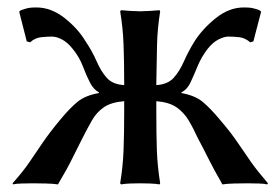

<svg xmlns="http://www.w3.org/2000/svg" viewBox="-20 -485 741 508"><path d="M198.2 -119.6Q184.1 -92.3 170.9 -65.2Q157.7 -38.1 133.3 2.9Q123 1 101.3 0.5Q79.6 0 66.9 0Q53.7 0 37.4 0.5Q21 1 15.1 2.9L13.2 0Q41.5 -31.7 58.3 -56.6Q75.2 -81.5 92.8 -107.4Q110.4 -133.3 138.7 -167.5Q165 -199.2 185.3 -215.8Q205.6 -232.4 241.7 -238.8V-240.7Q227.5 -248 218 -266.6Q208.5 -285.2 199.2 -309.6Q189.9 -334 172.9 -355Q158.7 -373 144 -380.6Q129.4 -388.2 117.7 -388.2Q104 -388.2 88.4 -386.5Q72.8 -384.8 59.6 -373L50.8 -375.5L30.8 -454.1L35.2 -458Q47.9 -462.4 55.2 -463.9Q62.5 -465.3 76.2 -465.3Q115.2 -465.3 150.9 -437.3Q186.5 -409.2 206.5 -375.5Q224.6 -348.6 235.8 -322.5Q247.1 -296.4 262.5 -279.1Q277.8 -261.7 308.6 -259.8V-265.1Q308.6 -321.3 306.9 -366.9Q305.2 -412.6 297.9 -455.1L300.3 -458Q309.6 -457 325.4 -456.1Q341.3 -455.1 351.1 -455.1Q360.4 -455.1 376.2 -456.1Q392.1 -457 401.9 -458L403.8 -455.1Q396.5 -409.2 395.5 -366.9Q394.5 -324.7 393.6 -265.1V-259.8Q423.8 -261.7 439.5 -279.1Q455.1 -296.4 466.6 -322.5Q478 -348.6 494.6 -375.5Q516.1 -409.2 551.3 -437.3Q586.4 -465.3 625 -465.3Q639.2 -465.3 646.7 -463.9Q654.3 -462.4 666.5 -458L670.9 -454.1L650.4 -375.5L642.1 -373Q628.4 -384.8 613.5 -386.5Q598.6 -388.2 584 -388.2Q573.2 -388.2 558.1 -380.6Q543 -373 528.8 -355Q512.7 -334 502.7 -309.6Q492.7 -285.2 483.9 -266.6Q475.1 -248 460 -240.7V-238.8Q495.6 -232.4 515.9 -215.8Q536.1 -199.2 562.5 -167.5Q591.8 -133.3 609.1 -107.4Q626.5 -81.5 644 -56.6Q661.6 -31.7 689 0L687 2.9Q680.7 1 664.1 0.5Q647.5 0 635.3 0Q622.1 0 600.8 0.5Q579.6 1 568.4 2.9Q544.9 -38.1 531.5 -65.2Q518.1 -92.3 503.4 -119.6Q490.7 -147.5 478.5 -167.5Q466.3 -187.5 447.3 -200.9Q428.2 -214.4 393.6 -217.3V-189.9Q393.6 -130.4 395 -87.9Q396.5 -45.4 403.8 0L401.9 2.9Q392.1 1 376.2 0.5Q360.4 0 351.1 0Q341.3 0 325.4 0.5Q309.6 1 300.3 2.9L297.9 0Q305.2 -43.5 306.9 -87.4Q308.6 -131.3 308.6 -189.9V-217.3Q273.4 -214.4 254.4 -200.9Q235.4 -187.5 223.9 -167.5Q212.4 -147.5 198.2 -119.6Z"/></svg>

Font: Kurinto Seri
Style: Regular
Weight: 400
Designer: Kurinto was developed by Clint Goss from a range of fonts that are compatible with the SIL Open Font License Version 1.1
Foundry: Clinton F. Goss
Version: Version 2.196; July 25, 2020